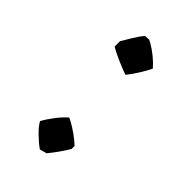

<svg xmlns="http://www.w3.org/2000/svg" viewBox="-156 -521 590 590"><g transform="rotate(45 139.0 -226.0)"><path d="M157 -336Q145 -340 128 -347Q111 -354 95.5 -361.5Q80 -369 72 -374V-397Q78 -407 90.5 -428Q103 -449 115 -463L132 -464L142 -459Q159 -449 175 -436Q191 -423 203 -409Q196 -394 183 -373Q170 -352 157 -336ZM133 12Q117 1 98 -17.5Q79 -36 72 -50Q81 -67 97.5 -88.5Q114 -110 128 -121L140 -115Q156 -106 171.5 -95Q187 -84 201 -71V-58Q191 -41 180 -25.5Q169 -10 156 6Z"/></g></svg>

Font: Labrada Medium
Style: Regular
Weight: 500
Designer: Mercedes Jáuregui
Foundry: Omnibus-Type Team
Version: Version 1.000; ttfautohint (v1.8.4.7-5d5b)